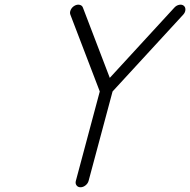

<svg xmlns="http://www.w3.org/2000/svg" viewBox="-20 -789 801 809"><path d="M754.2 -764.9Q761.7 -758.8 761.2 -747.8Q760.7 -736.8 752.2 -727.5L454.3 -403.6L353.3 -26.9Q350.3 -15.9 340.3 -7.9Q330.3 0 319.3 0Q308.3 0 302.5 -7.9Q296.6 -15.9 299.6 -26.9L400.4 -403.6L276.4 -727.5Q272.9 -736.8 278.2 -747.8Q283.4 -758.8 294.2 -764.9Q304.9 -771 315.4 -768.7Q325.9 -766.4 329.3 -757.1L442.6 -460.9L714.8 -757.1Q723.4 -766.4 734.9 -768.7Q746.3 -771 754.2 -764.9Z"/></svg>

Font: Tecnico
Style: FinoInclinado
Weight: 400
Italic angle: -15°
Version: Version 1.3